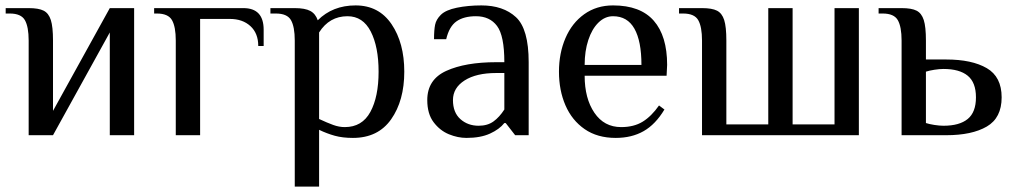

<svg xmlns="http://www.w3.org/2000/svg" viewBox="-20 -500 3753 710"><path d="M86 -350Q86 -401 72 -425.5Q58 -450 16 -450H1V-470H86Q123 -470 141.5 -460.5Q160 -451 168 -426Q176 -401 176 -350V-90L386 -470H476V0H386V-380L176 0H86Z M630 -350Q630 -401 616 -425.5Q602 -450 560 -450H550V-470H880Q955 -470 955 -390V-330H935Q935 -377 906 -403.5Q877 -430 830 -430H720V0H630Z M1070 -350Q1070 -401 1056 -425.5Q1042 -450 1000 -450H980V-470H1070Q1108 -470 1127.5 -459.5Q1147 -449 1155 -425Q1210 -480 1295 -480Q1381 -480 1428 -410.5Q1475 -341 1475 -235Q1475 -128 1426.5 -59Q1378 10 1285 10Q1247 10 1218 2Q1189 -6 1160 -20V190H1070ZM1380 -235Q1380 -327 1351 -383.5Q1322 -440 1265 -440Q1198 -440 1160 -380V-60Q1190 -46 1212 -38Q1234 -30 1255 -30Q1319 -30 1349.5 -86Q1380 -142 1380 -235Z M1560 -130Q1560 -206 1630.5 -238Q1701 -270 1815 -270H1845Q1845 -368 1818 -404Q1791 -440 1740 -440Q1695 -440 1668 -421Q1641 -402 1630 -355H1585Q1585 -389 1589 -408.5Q1593 -428 1610 -445Q1628 -463 1669.5 -471.5Q1711 -480 1760 -480Q1841 -480 1888 -436.5Q1935 -393 1935 -270V0H1885L1850 -45H1845Q1827 -22 1792 -6Q1757 10 1705 10Q1673 10 1640 -3.5Q1607 -17 1583.5 -48Q1560 -79 1560 -130ZM1845 -95V-230H1815Q1741 -230 1698 -202.5Q1655 -175 1655 -130Q1655 -84 1682.5 -59.5Q1710 -35 1750 -35Q1783 -35 1805 -51Q1827 -67 1845 -95Z M2047 -235Q2047 -303 2071 -359Q2095 -415 2140.5 -447.5Q2186 -480 2247 -480Q2348 -480 2397.5 -423.5Q2447 -367 2447 -260L2445 -220H2142Q2142 -136 2178 -83Q2214 -30 2277 -30Q2324 -30 2356.5 -50Q2389 -70 2417 -110L2437 -95Q2404 -40 2360 -15Q2316 10 2257 10Q2189 10 2142 -22.5Q2095 -55 2071 -110.5Q2047 -166 2047 -235ZM2352 -260Q2352 -348 2326 -394Q2300 -440 2247 -440Q2217 -440 2193 -416.5Q2169 -393 2155.5 -352Q2142 -311 2142 -260Z M2576 -350Q2576 -401 2562 -425.5Q2548 -450 2506 -450H2491V-470H2576Q2613 -470 2631.5 -460.5Q2650 -451 2658 -426Q2666 -401 2666 -350V-40H2821V-470H2911V-40H3066V-470H3156V0H2576Z M3314 -350Q3314 -401 3300 -425.5Q3286 -450 3244 -450H3229V-470H3314Q3351 -470 3369.5 -460.5Q3388 -451 3396 -426Q3404 -401 3404 -350V-280H3479Q3574 -280 3629 -248Q3684 -216 3684 -140Q3684 -64 3629 -32Q3574 0 3479 0H3314ZM3589 -140Q3589 -195 3558.5 -220Q3528 -245 3469 -245Q3454 -245 3435 -242Q3416 -239 3404 -235V-45Q3416 -41 3435 -38Q3454 -35 3469 -35Q3528 -35 3558.5 -60Q3589 -85 3589 -140Z"/></svg>

Font: El Messiri
Style: Regular
Weight: 400
Designer: Mohamed Gaber
Foundry: Kief Type Foundry
Version: Version 2.006